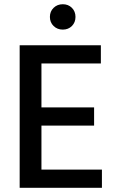

<svg xmlns="http://www.w3.org/2000/svg" viewBox="-20 -888 554 908"><path d="M320 -851Q337 -834 337 -808Q337 -782 320 -765Q303 -748 277 -748Q251 -748 233.5 -765Q216 -782 216 -808Q216 -834 233.5 -851Q251 -868 277 -868Q303 -868 320 -851ZM462 0H73V-674H457V-588H176V-380H425V-294H176V-86H462Z"/></svg>

Font: Hind Guntur Medium
Style: Regular
Weight: 500
Designer: Manushi Parikh, Hitesh Malaviya
Foundry: Indian Type Foundry
Version: Version 1.000;PS 1.0;hotconv 1.0.86;makeotf.lib2.5.63406; tt